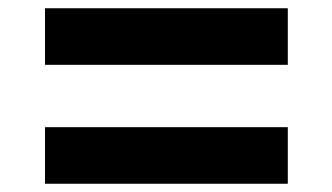

<svg xmlns="http://www.w3.org/2000/svg" viewBox="-20 -708 804 465"><path d="M677 -400V-263H89V-400ZM677 -688V-551H89V-688Z"/></svg>

Font: Matangi Black
Style: Regular
Weight: 900
Designer: Prashant Pant
Foundry: The Graphic Ant
Version: Version 3.002